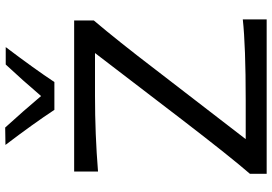

<svg xmlns="http://www.w3.org/2000/svg" viewBox="-168 -840 1008 711"><g transform="rotate(-90 335.5 -484.0)"><path d="M387.7 -786.1H284.7Q233.9 -863.3 154.8 -967.3L219.2 -968.3Q279.8 -901.9 335.9 -835.4Q395 -904.8 452.6 -966.3H517.1Q435.5 -858.4 387.7 -786.1ZM176.3 -77.6H319.8Q521 -77.6 619.6 -88.4V0H47.9V-62Q109.4 -132.8 248 -313L495.1 -635.7H336.9Q193.4 -635.7 56.2 -624.5V-712.9H615.7V-640.1Q539.6 -550.3 434.1 -412.1Z"/></g></svg>

Font: Commissioner Flair
Style: Regular
Weight: 400
Designer: Kostas Bartsokas
Foundry: Kostas Bartsokas
Version: Version 1.000